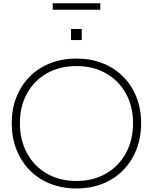

<svg xmlns="http://www.w3.org/2000/svg" viewBox="-20 -1108 906 1138"><path d="M433 9Q348 9 277.8 -19Q207.5 -47 156.5 -98.8Q105.5 -150.5 77.5 -221.5Q49.5 -292.5 49.5 -378Q49.5 -462.5 77.5 -532.8Q105.5 -603 156.5 -654.2Q207.5 -705.5 277.8 -733.2Q348 -761 433 -761Q518 -761 588.2 -733.2Q658.5 -705.5 709.5 -654.2Q760.5 -603 788.5 -532.8Q816.5 -462.5 816.5 -378Q816.5 -292.5 788.5 -221.5Q760.5 -150.5 709.5 -98.8Q658.5 -47 588.2 -19Q518 9 433 9ZM433 -35.5Q532.5 -35.5 608 -79Q683.5 -122.5 726 -199.8Q768.5 -277 768.5 -378Q768.5 -478 726 -554.2Q683.5 -630.5 608 -673.5Q532.5 -716.5 433 -716.5Q333.5 -716.5 258 -673.5Q182.5 -630.5 140.2 -554.2Q98 -478 98 -378Q98 -277 140.2 -199.8Q182.5 -122.5 258 -79Q333.5 -35.5 433 -35.5ZM401 -936H464.5V-870.5H401ZM574.5 -1088.5V-1050.5H292.5V-1088.5Z"/></svg>

Font: Hepta Slab ExtraLight Light
Style: Regular
Weight: 300
Version: Version 1.100